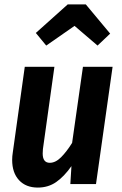

<svg xmlns="http://www.w3.org/2000/svg" viewBox="-20 -832 551 868"><path d="M35 -109Q35 -126 38 -144L92 -530H226L174 -158Q173 -151 173 -138Q173 -96 205 -96Q231 -96 256 -121Q281 -146 306 -186L355 -530H489L414 0H298L303 -81Q270 -34 234 -9Q198 16 151 16Q97 16 66 -17.5Q35 -51 35 -109ZM142 -683 286 -812H368L478 -680L421 -626L317 -715L189 -626Z"/></svg>

Font: Fira Sans Condensed SemiBold
Style: Italic
Weight: 600
Width: 3
Italic angle: -8°
Designer: bBox Type GmbH & Carrois Corporate GbR & Edenspiekermann AG
Foundry: bBox Type GmbH & Carrois Corporate GbR & Edenspiekermann AG
Version: Version 4.301